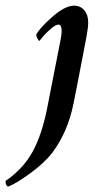

<svg xmlns="http://www.w3.org/2000/svg" viewBox="-105 -452 387 692"><path d="M113.3 -308.6Q117.2 -328.1 117.2 -339.8Q117.2 -363.3 105.5 -363.3Q95.7 -363.3 78.6 -348.6Q61.5 -334 51.8 -322.3Q42 -310.5 37.1 -304.7Q34.2 -304.7 29.8 -313.5Q25.4 -322.3 25.4 -327.1Q39.1 -352.5 84.5 -392.1Q129.9 -431.6 162.1 -431.6Q184.6 -431.6 198.7 -415Q212.9 -398.4 212.9 -371.1Q212.9 -352.5 206.1 -316.4Q168 -117.2 160.2 -80.1Q139.6 23.4 84 97.7Q55.7 134.8 3.4 172.9Q-48.8 210.9 -76.2 220.7Q-85 216.8 -85 200.2Q-22.5 157.2 11.2 97.2Q44.9 37.1 64.5 -59.6Z"/></svg>

Font: Crimson
Style: SemiboldItalic
Weight: 600
Italic angle: -11°
Version: Version 0.8 ; ttfautohint (v1.00) -l 8 -r 50 -G 200 -x 14 -D